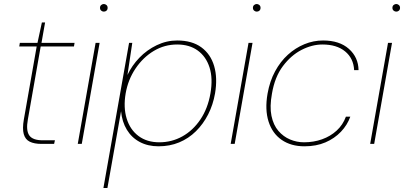

<svg xmlns="http://www.w3.org/2000/svg" viewBox="-20 -718 2016 958"><path d="M187 0Q151 0 128.5 -11Q106 -22 98.5 -49Q91 -76 99 -122L163 -486H76L79 -504H167L189 -606H205L187 -504H352L349 -486H183L119 -122Q109 -67 126 -42.5Q143 -18 193 -18H254L250 0Z M368 0 457 -504H477L388 0ZM498 -660Q491 -660 485 -665Q479 -670 479 -679Q479 -688 485 -693Q491 -698 498 -698Q505 -698 511 -693Q517 -688 517 -679Q517 -670 511.5 -665Q506 -660 498 -660Z M496 220 624 -504H640L616 -344Q638 -391 675.5 -430Q713 -469 762 -492.5Q811 -516 864 -516Q938 -516 984.5 -482Q1031 -448 1048.5 -388.5Q1066 -329 1053 -252Q1043 -195 1018.5 -147Q994 -99 957.5 -63Q921 -27 874 -7.5Q827 12 771 12Q718 12 677.5 -9.5Q637 -31 613 -70.5Q589 -110 584 -163L516 220ZM775 -8Q837 -8 890 -37.5Q943 -67 980 -122Q1017 -177 1030 -252Q1043 -327 1025.5 -381.5Q1008 -436 966.5 -466Q925 -496 864 -496Q801 -496 747.5 -464Q694 -432 656.5 -376.5Q619 -321 607 -252Q595 -182 612 -126.5Q629 -71 671 -39.5Q713 -8 775 -8Z M1131 0 1220 -504H1240L1151 0ZM1261 -660Q1254 -660 1248 -665Q1242 -670 1242 -679Q1242 -688 1248 -693Q1254 -698 1261 -698Q1268 -698 1274 -693Q1280 -688 1280 -679Q1280 -670 1274.5 -665Q1269 -660 1261 -660Z M1499 12Q1432 12 1385.5 -20Q1339 -52 1320 -111.5Q1301 -171 1315 -251Q1326 -313 1352.5 -362Q1379 -411 1416.5 -445Q1454 -479 1499 -497.5Q1544 -516 1592 -516Q1674 -516 1721 -474Q1768 -432 1769 -368H1747Q1744 -427 1702 -461.5Q1660 -496 1589 -496Q1537 -496 1484.5 -469Q1432 -442 1391.5 -388Q1351 -334 1337 -251Q1325 -186 1334.5 -140Q1344 -94 1369 -65Q1394 -36 1427.5 -22Q1461 -8 1497 -8Q1545 -8 1587 -23Q1629 -38 1660 -66.5Q1691 -95 1706 -136H1728Q1713 -94 1681 -60.5Q1649 -27 1603.5 -7.5Q1558 12 1499 12Z M1827 0 1916 -504H1936L1847 0ZM1957 -660Q1950 -660 1944 -665Q1938 -670 1938 -679Q1938 -688 1944 -693Q1950 -698 1957 -698Q1964 -698 1970 -693Q1976 -688 1976 -679Q1976 -670 1970.5 -665Q1965 -660 1957 -660Z"/></svg>

Font: DM Sans Thin
Style: Italic
Weight: 250
Italic angle: -10°
Designer: Colophon Foundry, Jonny Pinhorn
Foundry: Colophon Foundry
Version: Version 4.004;gftools[0.9.30]